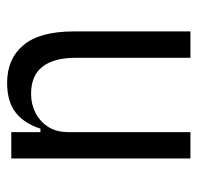

<svg xmlns="http://www.w3.org/2000/svg" viewBox="-28 -540 568 553"><g transform="rotate(-90 256.5 -264.0)"><path d="M152 0H76V-516H152V-432H162Q177 -479 208.5 -503.5Q240 -528 294 -528Q363 -528 402.5 -481Q442 -434 442 -336V0H366V-331Q366 -393 340.5 -426Q315 -459 262 -459Q232 -459 207 -446Q182 -433 167 -409.5Q152 -386 152 -352Z"/></g></svg>

Font: IBM Plex Sans Condensed
Style: Regular
Weight: 400
Width: 3
Designer: Mike Abbink, Paul van der Laan, Pieter van Rosmalen
Foundry: Bold Monday
Version: Version 3.201